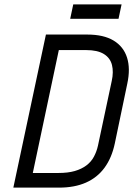

<svg xmlns="http://www.w3.org/2000/svg" viewBox="-20 -858 609 878"><path d="M536 -838H315L301 -772H522ZM379 -700H190L41 0H250Q321 0 373 -23Q425 -46 458 -91Q491 -136 505 -202L562 -475Q577 -544 561 -594.5Q545 -645 499.5 -672.5Q454 -700 379 -700ZM247 -67H130L249 -629H374Q426 -629 455 -611Q484 -593 492 -561Q500 -529 491 -488L428 -192Q422 -165 409.5 -141.5Q397 -118 375 -101.5Q353 -85 322 -76Q291 -67 247 -67Z"/></svg>

Font: Advent Pro Medium
Style: Italic
Weight: 500
Italic angle: -12°
Version: Version 3.000